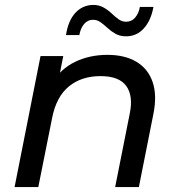

<svg xmlns="http://www.w3.org/2000/svg" viewBox="-20 -757 721 777"><path d="M415 -535Q485 -535 532 -507Q579 -479 597.5 -425.5Q616 -372 601 -297L542 0H446L505 -297Q520 -369 491 -409Q462 -449 387 -449Q310 -449 259 -407.5Q208 -366 191 -280L135 0H39L144 -530H236L206 -378L188 -419Q226 -479 284.5 -507Q343 -535 415 -535ZM490 -610Q466 -610 448 -620Q430 -630 415.5 -643.5Q401 -657 387 -667Q373 -677 357 -677Q335 -677 320.5 -660Q306 -643 301 -615H247Q256 -674 285.5 -705.5Q315 -737 358 -737Q381 -737 399.5 -726.5Q418 -716 432 -702.5Q446 -689 460 -679Q474 -669 490 -669Q513 -669 527.5 -686.5Q542 -704 546 -729H601Q591 -674 562 -642Q533 -610 490 -610Z"/></svg>

Font: Montserrat Thin Medium
Style: Italic
Weight: 500
Italic angle: -11.3°
Version: Version 9.000